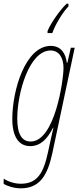

<svg xmlns="http://www.w3.org/2000/svg" viewBox="-38 -786 435 1046"><path d="M221 -617V-606H247C262 -651 307 -724 335 -751V-766H325C288 -731 238 -659 221 -617ZM75 240C178 240 221 170 247 49L369 -526H348L329 -444H326C320 -495 294 -536 239 -536C100 -536 29 -294 29 -138C29 -42 64 10 126 10C183 10 219 -28 251 -90H253C247 -64 241 -37 238 -24L224 41C199 158 165 215 75 215C37 215 0 200 -18 187V216C-1 226 36 240 75 240ZM129 -15C84 -15 56 -51 56 -140C56 -280 121 -511 238 -511C282 -511 308 -473 308 -416C308 -350 261 -15 129 -15Z"/></svg>

Font: Noto Sans ExtraCondensed Thin
Style: Italic
Weight: 100
Width: 2
Italic angle: -12°
Designer: Monotype Design Team
Foundry: Monotype Imaging Inc.
Version: Version 2.013